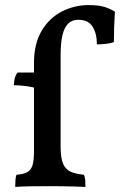

<svg xmlns="http://www.w3.org/2000/svg" viewBox="-20 -734 473 757"><path d="M114 -486Q114 -562 144.5 -613Q175 -664 224.5 -689Q274 -714 329 -714Q369 -714 392.5 -706.5Q416 -699 433 -688Q431 -658 430 -626.5Q429 -595 429 -568Q415 -563 396.5 -561Q378 -559 362 -559Q362 -602 345 -629Q328 -656 289 -656Q264 -656 248.5 -640.5Q233 -625 226 -594.5Q219 -564 219 -518V-208H114ZM131 -448V-384Q105 -392 79 -395Q53 -398 35 -398Q35 -412 38 -424.5Q41 -437 49 -448ZM219 -155Q219 -112 228.5 -89Q238 -66 258.5 -57Q279 -48 311 -45Q315 -36 316 -24Q317 -12 317 3Q301 2 279 1.5Q257 1 232.5 0.5Q208 0 183 0Q145 0 103.5 0.5Q62 1 40 3Q40 -13 41 -25Q42 -37 45 -45Q72 -47 87 -55Q102 -63 108 -82Q114 -101 114 -136V-227H219Z"/></svg>

Font: Vollkorn Medium
Style: Regular
Weight: 500
Designer: Friedrich Althausen
Foundry: Friedrich Althausen
Version: Version 5.000